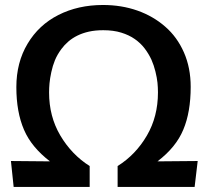

<svg xmlns="http://www.w3.org/2000/svg" viewBox="-20 -742 823 762"><path d="M34.2 0 23.4 -103 178.2 -101.6Q141.6 -129.9 116 -160.9Q90.3 -191.9 75.2 -227.1Q44.9 -297.4 44.9 -396Q44.9 -494.1 89.4 -568.4Q133.8 -643.1 211.9 -682.6Q290 -722.2 388.7 -722.2Q462.4 -722.2 525.4 -700Q588.4 -677.7 635.7 -636.2Q683.1 -595.2 710 -533.9Q736.8 -472.7 736.8 -397.5Q736.8 -296.9 707.5 -227.5Q678.7 -157.7 605 -101.6L764.6 -103L752.4 0H446.8V-83Q518.6 -127.9 563 -204.1Q606.9 -279.3 606.9 -375.5Q606.9 -384.8 606.4 -394.3Q606 -403.8 605 -413.6Q603 -433.1 596.9 -458Q590.8 -482.9 581.1 -504.9Q570.3 -528.3 554.2 -549.6Q538.1 -570.8 515.1 -586.9Q492.2 -603 461.2 -612.5Q430.2 -622.1 389.6 -622.1Q358.4 -622.1 333 -616.5Q307.6 -610.8 287.4 -600.8Q267.1 -590.8 251.2 -577.1Q235.4 -563.5 223.6 -547.4Q207 -524.9 198 -502.9Q189 -481 183.6 -455.6Q178.2 -430.2 176.5 -411.6Q174.8 -393.1 174.8 -375Q174.8 -279.8 219.2 -204.6Q264.2 -128.4 335.9 -83V0Z"/></svg>

Font: Ride
Style: Bold
Weight: 700
Version: Version 3.000